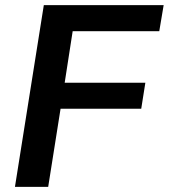

<svg xmlns="http://www.w3.org/2000/svg" viewBox="-20 -725 655 745"><path d="M38 0 150 -705H615L598 -604H262L231 -404H544L528 -303H215L167 0Z"/></svg>

Font: Mulish
Style: Bold Italic
Weight: 700
Italic angle: -9°
Designer: Vernon Adams
Foundry: Vernon Adams
Version: Version 3.603; ttfautohint (v1.8.3)